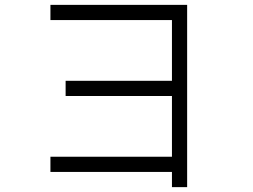

<svg xmlns="http://www.w3.org/2000/svg" viewBox="-20 -770 1040 790"><path d="M687.5 -62.5V0H750Q750 0 750 -750H187.5V-687.5H687.5Q687.5 -687.5 687.5 -437.5H250V-375H687.5Q687.5 -375 687.5 -125H187.5V-62.5Z"/></svg>

Font: CalcUnifontExMono
Style: Regular
Weight: 500
Version: Version 15.0.06